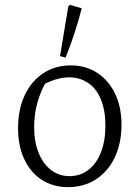

<svg xmlns="http://www.w3.org/2000/svg" viewBox="-20 -759 556 787"><path d="M259 8Q197 8 151 -22Q105 -52 79.5 -106.5Q54 -161 54 -233Q54 -310 81 -368Q108 -426 157 -458.5Q206 -491 270 -491Q332 -491 379 -460Q426 -429 452 -374.5Q478 -320 478 -248Q478 -172 450.5 -114Q423 -56 373.5 -24Q324 8 259 8ZM265 -37Q308 -37 341.5 -62Q375 -87 393.5 -134Q412 -181 412 -244Q412 -306 394 -350.5Q376 -395 342 -418.5Q308 -442 263 -442Q235 -442 204 -432Q173 -422 138 -402L172 -429Q146 -385 133 -337.5Q120 -290 120 -239Q120 -177 138.5 -132Q157 -87 189.5 -62Q222 -37 265 -37ZM249 -523 226 -529 260 -733 267 -739 315 -725Q302 -674 285.5 -623.5Q269 -573 249 -523Z"/></svg>

Font: Piazzolla 24pt Light
Style: Regular
Weight: 300
Designer: Juan Pablo del Peral
Foundry: Huerta Tipografica
Version: Version 2.005